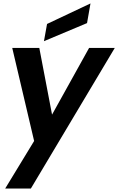

<svg xmlns="http://www.w3.org/2000/svg" viewBox="-20 -832 686 1114"><path d="M178 -14 51 -554H208L282 -167L497 -554H646L159 262H10ZM253 -693 505 -812 485 -698 235 -593Z"/></svg>

Font: Poppins SemiBold
Style: Italic
Weight: 600
Italic angle: -10°
Designer: Ninad Kale (Devanagari), Jonny Pinhorn (Latin)
Foundry: Indian Type Foundry
Version: Version 3.200;PS 1.000;hotconv 16.6.54;makeotf.lib2.5.65590